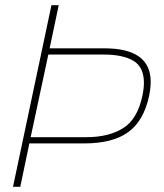

<svg xmlns="http://www.w3.org/2000/svg" viewBox="-20 -719 630 739"><path d="M178 -699H206L171 -533H382Q560 -533 560 -404Q560 -380 554 -350Q533 -253 473 -210Q413 -167 304 -167H93L58 0H30ZM312 -191Q398 -191 453.5 -225.5Q509 -260 528 -350Q534 -379 534 -400Q534 -461 493.5 -485Q453 -509 380 -509H166L98 -191Z"/></svg>

Font: Prompt Thin
Style: Italic
Weight: 250
Italic angle: -12°
Designer: Katatrad Team
Foundry: CadsonDemak
Version: Version 1.001